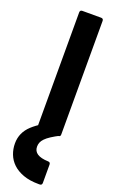

<svg xmlns="http://www.w3.org/2000/svg" viewBox="-231 -736 627 1062"><g transform="rotate(20 82.5 -204.5)"><path d="M55 0Q41 0 41 -14V-682Q41 -696 55 -696H165Q179 -696 179 -682V-14Q179 0 165 0ZM155 287Q102 287 64 273Q26 259 2 236Q-22 213 -33.5 183Q-45 153 -45 120Q-45 56 4 11Q53 -34 131 -65L179 -7Q148 9 128 22Q108 35 96.5 47Q85 59 80.5 70.5Q76 82 76 95Q76 148 161 151Q175 151 175 165V273Q175 287 161 287Z"/></g></svg>

Font: AL Dynamic
Style: Bold
Weight: 700
Version: Version 1.000; ttfautohint (v1.8.2) -l 8 -r 50 -G 200 -x 14 